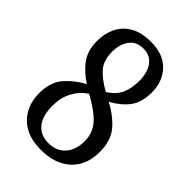

<svg xmlns="http://www.w3.org/2000/svg" viewBox="-218 -813 913 913"><g transform="rotate(45 238.5 -357.0)"><path d="M235 10Q169 10 125.5 -14.5Q82 -39 60 -81Q38 -123 38 -175Q38 -250 76 -293.5Q114 -337 168 -366Q119 -397 88 -439Q57 -481 57 -547Q57 -595 76.5 -635.5Q96 -676 137 -700Q178 -724 242 -724Q325 -724 370 -677Q415 -630 415 -556Q415 -488 384 -448Q353 -408 301 -380Q364 -347 402 -302Q440 -257 440 -182Q440 -91 384.5 -40.5Q329 10 235 10ZM259 -403Q301 -430 317.5 -466Q334 -502 334 -555Q334 -586 324.5 -613.5Q315 -641 294 -658.5Q273 -676 239 -676Q193 -676 168.5 -643.5Q144 -611 144 -559Q144 -501 174 -467Q204 -433 259 -403ZM237 -38Q290 -38 321.5 -72.5Q353 -107 353 -168Q353 -220 320 -259Q287 -298 208 -341Q169 -315 147 -273.5Q125 -232 125 -176Q125 -111 154 -74.5Q183 -38 237 -38Z"/></g></svg>

Font: Noto Serif Condensed
Style: Regular
Weight: 400
Width: 3
Designer: Monotype Design Team
Foundry: Monotype Imaging Inc.
Version: Version 2.013; ttfautohint (v1.8.4.7-5d5b)